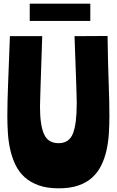

<svg xmlns="http://www.w3.org/2000/svg" viewBox="-20 -1015 637 1046"><path d="M566 -819Q568 -673 572 -566.5Q576 -460 576 -385Q576 -336 573 -287.5Q570 -239 560 -195Q550 -151 531.5 -113.5Q513 -76 482.5 -48Q452 -20 407 -4.5Q362 11 300 11Q236 11 190.5 -5.5Q145 -22 114 -50Q83 -78 64.5 -116.5Q46 -155 36 -199Q26 -243 23 -290Q20 -337 20 -384Q20 -421 21 -463Q22 -505 24 -557Q26 -609 28.5 -673Q31 -737 34 -818H210Q207 -728 205 -665.5Q203 -603 201.5 -561Q200 -519 199.5 -494.5Q199 -470 198.5 -457Q198 -444 198 -438.5Q198 -433 198 -430Q198 -333 220 -284Q242 -235 299 -235Q357 -235 377.5 -288Q398 -341 398 -449Q398 -454 398 -460.5Q398 -467 397.5 -481Q397 -495 396.5 -518.5Q396 -542 394.5 -581.5Q393 -621 391 -678.5Q389 -736 386 -818ZM472 -995V-901H142V-995Z"/></svg>

Font: Ranchers
Style: Regular
Weight: 400
Designer: Pablo Impallari, Brenda Gallo
Foundry: Pablo Impallari, Brenda Gallo
Version: Version 1.000; ttfautohint (v0.8) -G 200 -r 50